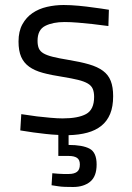

<svg xmlns="http://www.w3.org/2000/svg" viewBox="-20 -530 529 767"><path d="M366 127Q366 175 340 196Q314 217 272 217Q255 217 239.5 216.5Q224 216 212 214Q198 212 186 210L189 162Q201 163 212 164Q222 165 233 165Q244 165 255 165Q276 165 287.5 156.5Q299 148 299 127Q299 108 287.5 100.5Q276 93 255 93H213V9Q188 8 162 5Q136 2 113 -1Q87 -5 61 -9L65 -74Q97 -69 128 -65Q154 -62 182 -59.5Q210 -57 230 -57Q292 -57 324 -74.5Q356 -92 356 -143Q356 -162 350.5 -175Q345 -188 330.5 -196.5Q316 -205 291.5 -211Q267 -217 230 -223Q184 -230 151 -239Q118 -248 96.5 -263.5Q75 -279 64.5 -303Q54 -327 54 -364Q54 -405 69.5 -433Q85 -461 110 -478Q135 -495 167.5 -502.5Q200 -510 234 -510Q262 -510 294 -507Q326 -504 353 -500Q385 -496 415 -491L413 -426Q381 -430 349 -434Q322 -437 292 -439.5Q262 -442 238 -442Q191 -442 160.5 -426.5Q130 -411 130 -367Q130 -349 135 -337Q140 -325 153.5 -317Q167 -309 191 -303Q215 -297 252 -291Q301 -283 335.5 -273Q370 -263 391.5 -247Q413 -231 422.5 -206.5Q432 -182 432 -146Q432 -104 420 -75Q408 -46 385 -27.5Q362 -9 329 0Q296 9 254 10V49Q310 49 338 64Q366 79 366 127Z"/></svg>

Font: Panefresco 400wt
Style: Regular
Weight: 400
Foundry: Campivisivi & Chank Co
Version: Version 1.002